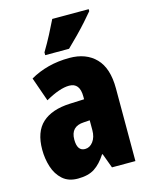

<svg xmlns="http://www.w3.org/2000/svg" viewBox="-117 -841 727 926"><g transform="rotate(-15 247.0 -378.0)"><path d="M266 -563Q349 -563 397 -513.5Q445 -464 445 -363V0H328L301 -73H298Q271 -31 239.5 -10.5Q208 10 156 10Q109 10 80 -16Q51 -42 38 -83Q25 -124 25 -169Q25 -258 72.5 -301.5Q120 -345 211 -349L283 -352V-366Q283 -434 230 -434Q183 -434 111 -393L69 -513Q110 -537 159.5 -550Q209 -563 266 -563ZM253 -245Q187 -242 187 -176Q187 -119 226 -119Q250 -119 266.5 -141Q283 -163 283 -198V-247ZM417 -756Q403 -739 379.5 -712.5Q356 -686 328.5 -658Q301 -630 276 -606H157V-620Q181 -660 200 -696.5Q219 -733 235 -766H417Z"/></g></svg>

Font: Noto Sans Malayalam ExtraCondensed Black
Style: Regular
Weight: 900
Width: 2
Designer: Jelle Bosma - Monotype Design Team
Foundry: Monotype Imaging Inc.
Version: Version 2.104; ttfautohint (v1.8.4.7-5d5b)